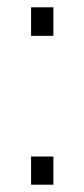

<svg xmlns="http://www.w3.org/2000/svg" viewBox="-20 -508 231 525"><path d="M126 -488H65V-410H126ZM126 -80H65V-3H126Z"/></svg>

Font: United Sans Thin
Style: Regular
Weight: 100
Designer: Pablo Impallari, Rodrigo Fuenzalida (Modified by Dan O. Williams)
Version: Version 1.000;PS 001.000;hotconv 1.0.88;makeotf.lib2.5.64775